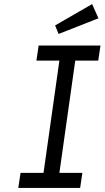

<svg xmlns="http://www.w3.org/2000/svg" viewBox="-20 -924 514 944"><path d="M70 0 81 -74H194L272 -626H159L170 -700H474L463 -626H350L272 -74H385L374 0ZM268 -757 251 -799 433 -904 464 -834Z"/></svg>

Font: Lexend Light
Style: Italic
Weight: 300
Italic angle: -8.13011°
Designer: Bonnie Shaver-Troup, Thomas Jockin
Foundry: Lexend
Version: Version 1.007